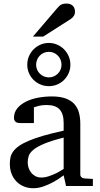

<svg xmlns="http://www.w3.org/2000/svg" viewBox="-20 -1026 549 1059"><path d="M331.1 -267.1Q263.7 -250 224.1 -233.4Q184.6 -216.8 164.3 -200Q144 -183.1 138.4 -165.8Q132.8 -148.4 132.8 -129.9Q132.8 -114.3 137.9 -99.4Q143.1 -84.5 152.6 -72.8Q162.1 -61 176 -54Q189.9 -46.9 208 -46.9Q228 -46.9 249.8 -54.2Q271.5 -61.5 289.6 -70.3Q310.5 -80.6 331.1 -94.2ZM344.2 0 331.1 -59.1Q304.7 -39.1 276.9 -23.4Q264.6 -16.6 251 -10.3Q237.3 -3.9 222.9 1.2Q208.5 6.3 193.6 9.3Q178.7 12.2 164.1 12.2Q136.7 12.2 113 2.9Q89.4 -6.3 71.8 -23.9Q54.2 -41.5 44.2 -66.4Q34.2 -91.3 34.2 -123Q34.2 -141.6 37.8 -158.2Q41.5 -174.8 52.7 -190.4Q64 -206.1 84.2 -220.5Q104.5 -234.9 137.5 -249Q170.4 -263.2 218 -277.1Q265.6 -291 331.1 -305.2V-348.1Q331.1 -398.4 308.6 -422.6Q286.1 -446.8 237.8 -446.8Q211.4 -446.8 192.9 -441.9Q174.3 -437 167 -434.1V-347.2H94.2Q87.4 -347.2 80.8 -348.1Q74.2 -349.1 68.8 -352.3Q63.5 -355.5 60.3 -361.1Q57.1 -366.7 57.1 -376Q57.1 -406.7 75.7 -429Q94.2 -451.2 124 -465.8Q153.8 -480.5 190.9 -487.3Q228 -494.1 265.1 -494.1Q311.5 -494.1 342 -482.9Q372.6 -471.7 390.4 -451.7Q408.2 -431.6 415.5 -404.3Q422.9 -377 422.9 -344.2V-64Q422.9 -54.7 429 -48.8Q435.1 -43 443.8 -42L492.2 -39.1V0ZM319.3 -668.9Q319.3 -683.6 314 -696.5Q308.6 -709.5 299.1 -719.2Q289.6 -729 276.9 -734.6Q264.2 -740.2 249.5 -740.2Q234.9 -740.2 221.9 -734.6Q209 -729 199.5 -719.2Q189.9 -709.5 184.6 -696.5Q179.2 -683.6 179.2 -668.9Q179.2 -654.8 184.6 -642.1Q189.9 -629.4 199.5 -619.9Q209 -610.4 221.9 -604.7Q234.9 -599.1 249.5 -599.1Q264.2 -599.1 276.9 -604.7Q289.6 -610.4 299.1 -619.9Q308.6 -629.4 314 -642.1Q319.3 -654.8 319.3 -668.9ZM368.2 -668.9Q368.2 -644.5 358.9 -623Q349.6 -601.6 333.5 -585.4Q317.4 -569.3 295.9 -560.1Q274.4 -550.8 249.5 -550.8Q224.6 -550.8 202.9 -560.1Q181.2 -569.3 165 -585.4Q148.9 -601.6 139.6 -623Q130.4 -644.5 130.4 -668.9Q130.4 -693.8 139.6 -715.6Q148.9 -737.3 165 -753.7Q181.2 -770 202.9 -779.5Q224.6 -789.1 249.5 -789.1Q274.4 -789.1 295.9 -779.5Q317.4 -770 333.5 -753.7Q349.6 -737.3 358.9 -715.6Q368.2 -693.8 368.2 -668.9ZM393.6 -961.4Q393.6 -947.8 387 -938Q380.4 -928.2 370.6 -921.4L218.3 -824.2H161.6L294.4 -979.5Q300.3 -985.8 305.2 -991Q310.1 -996.1 315.9 -999.5Q321.8 -1002.9 329.3 -1004.6Q336.9 -1006.3 347.7 -1006.3Q360.8 -1006.3 369.6 -1002.2Q378.4 -998 383.8 -991.7Q389.2 -985.4 391.4 -977.3Q393.6 -969.2 393.6 -961.4Z"/></svg>

Font: Charis SIL
Style: Regular
Weight: 400
Foundry: SIL International
Version: Version 4.112